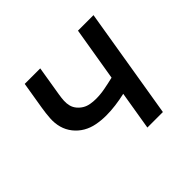

<svg xmlns="http://www.w3.org/2000/svg" viewBox="-124 -684 849 849"><g transform="rotate(-45 300.0 -260.0)"><path d="M362 0 392 -181Q362 -174 331 -170Q300 -166 271 -166Q241 -166 212 -171.5Q183 -177 159 -191Q135 -205 117.5 -227Q100 -249 92.5 -276Q85 -303 87 -333Q89 -363 94 -393L115 -520H212L189 -380Q186 -362 185 -345Q184 -328 188 -312.5Q192 -297 202.5 -284.5Q213 -272 226.5 -264Q240 -256 257 -253Q274 -250 291 -250Q319 -250 348 -255.5Q377 -261 406 -268L448 -520H545L459 0Z"/></g></svg>

Font: Iosevka Custom Medium
Style: Italic
Weight: 500
Italic angle: -9°
Designer: Belleve Invis
Foundry: Belleve Invis
Version: Version 27.0.1